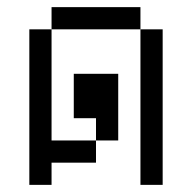

<svg xmlns="http://www.w3.org/2000/svg" viewBox="-20 -520 540 540"><path d="M125 -62.5H250V-125H125V-437.5H62.5V0H125ZM375 -437.5V0H437.5V-437.5ZM250 -125H312.5V-312.5H187.5Q187.5 -312.5 187.5 -187.5H250ZM125 -437.5H375V-500H125Z"/></svg>

Font: Unifont
Style: Regular
Weight: 500
Version: Version 15.1.04